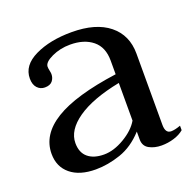

<svg xmlns="http://www.w3.org/2000/svg" viewBox="-94 -577 694 685"><g transform="rotate(-20 253.0 -235.0)"><path d="M29 -96Q29 -169 105.5 -216Q182 -263 341 -285V-337Q341 -388 309 -414Q277 -440 224 -440Q186 -440 154 -425Q122 -410 122 -393Q122 -387 124 -378Q126 -369 126 -364Q126 -349 117 -338Q108 -327 88 -327Q71 -327 59.5 -339.5Q48 -352 48 -375Q48 -425 105 -452.5Q162 -480 244 -480Q336 -480 386 -439.5Q436 -399 436 -329V-58Q436 -26 458 -26Q472 -26 494 -34V-17Q479 -4 456 3Q433 10 409 10Q382 10 362 -1Q342 -12 342 -37V-67Q302 -23 253.5 -6.5Q205 10 159 10Q98 10 63.5 -18.5Q29 -47 29 -96ZM341 -109V-252Q235 -231 178.5 -191.5Q122 -152 122 -103Q122 -67 144 -48.5Q166 -30 205 -30Q242 -30 282.5 -54Q323 -78 341 -109Z"/></g></svg>

Font: TavirajRegular
Style: Regular
Weight: 400
Designer: Katatrad Team
Foundry: CadsonDemak
Version: Version 1.001